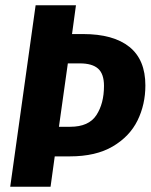

<svg xmlns="http://www.w3.org/2000/svg" viewBox="-20 -713 576 733"><path d="M535 -387Q535 -314 505 -253Q475 -192 410.5 -154Q346 -116 247 -116H189L173 0H19L116 -693H270L255 -583H297Q413 -583 474 -534Q535 -485 535 -387ZM377 -385Q377 -431 354.5 -451Q332 -471 285 -471H239L205 -229H248Q319 -229 348 -273.5Q377 -318 377 -385Z"/></svg>

Font: Fira Sans Condensed
Style: Bold Italic
Weight: 700
Width: 3
Italic angle: -8°
Designer: Carrois Corporate & Edenspiekermann AG
Foundry: Carrois Corporate GbR & Edenspiekermann AG
Version: Version 4.203